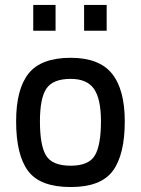

<svg xmlns="http://www.w3.org/2000/svg" viewBox="-20 -743 568 774"><path d="M265 -510Q380 -510 431.5 -446Q483 -382 483 -254Q483 -120 435 -54.5Q387 11 265 11Q142 11 93.5 -53.5Q45 -118 45 -254Q45 -384 95.5 -447Q146 -510 265 -510ZM265 -75Q338 -75 362.5 -116.5Q387 -158 387 -254Q387 -344 359 -384.5Q331 -425 265 -425Q194 -425 167.5 -386.5Q141 -348 141 -254Q141 -156 166 -115.5Q191 -75 265 -75ZM114 -619V-723H204V-619ZM319 -619V-723H410V-619Z"/></svg>

Font: TitilliumText22L Lt
Style: Medium
Weight: 500
Designer: Campivisivi
Foundry: Campivisivi
Version: 1.000